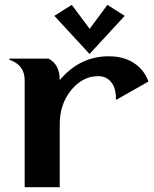

<svg xmlns="http://www.w3.org/2000/svg" viewBox="-20 -782 643 802"><path d="M83 0V-447.3Q83 -510.7 19.5 -532.2V-537.1H182.6Q229.5 -513.2 229.5 -447.3Q313 -546.9 434.6 -546.9Q514.6 -546.9 563 -500Q587.9 -476.1 600.1 -441.4L464.8 -364.7Q464.8 -409.2 448.7 -433.1Q427.7 -463.9 390.6 -463.9Q320.3 -463.9 271.5 -397.9Q229.5 -341.8 229.5 -262.7V0ZM279.8 -761.7 354.5 -661.6 428.7 -761.7 501 -715.8 354 -556.6 207 -715.8Z"/></svg>

Font: Berenika
Style: Bold
Weight: 700
Designer: Wojciech Kalinowski "wmk69" (wmk69@o2.pl)
Foundry: Wojciech Kalinowski "wmk69" (wmk69@o2.pl)
Version: Version 3.1.0; 2021-05-14